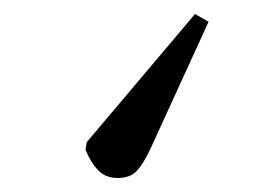

<svg xmlns="http://www.w3.org/2000/svg" viewBox="-20 -72 396 274"><path d="M258.3 -52 277.7 -41 195.3 139Q185.1 161 175.6 171.5Q166 182 148 182Q131 182 120.6 171.5Q110.1 161 102.1 142L103.7 131Z"/></svg>

Font: Literata 36pt Light
Style: Italic
Weight: 300
Italic angle: -2°
Designer: Latin by Veronika Burian and Jose Scaglione. Greek by Irene Vlachou. Cyrillic by Vera Evstafieva
Foundry: TypeTogether
Version: Version 3.002